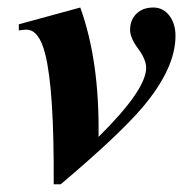

<svg xmlns="http://www.w3.org/2000/svg" viewBox="-20 -473 484 508"><path d="M444.3 -377.9Q444.3 -292.5 357.9 -189.9Q295.4 -116.2 140.6 14.6H122.1Q123.5 -236.3 99.6 -330.1Q83.5 -394.5 49.8 -394.5Q42.5 -394.5 29.8 -392.6V-408.7L192.4 -453.1Q243.7 -311.5 240.7 -110.8Q366.7 -235.4 366.7 -293.5Q366.7 -315.4 345.5 -344.2Q324.2 -373 324.2 -393.6Q324.2 -420.4 341.1 -436.8Q357.9 -453.1 385.7 -453.1Q412.6 -453.1 429.2 -430.2Q444.3 -409.2 444.3 -377.9Z"/></svg>

Font: Dai Banna SIL Light
Style: BoldOblique
Weight: 700
Italic angle: -11°
Designer: Victor Gaultney
Foundry: SIL International
Version: Version 2.000